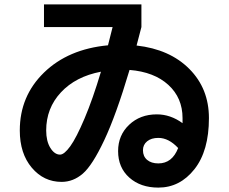

<svg xmlns="http://www.w3.org/2000/svg" viewBox="-20 -790 1040 873"><path d="M180 -667V-770H623V-667Q619 -654 601 -583Q752 -566 841 -476.5Q930 -387 930 -253Q930 -104 864 -20.5Q798 63 700 63Q619 63 568 17.5Q517 -28 517 -103Q517 -175 567 -222.5Q617 -270 693 -270Q755 -270 810 -230V-253Q810 -345 745.5 -404Q681 -463 569 -472Q508 -267 454 -152.5Q400 -38 356.5 -0.5Q313 37 260 37Q179 37 124.5 -27.5Q70 -92 70 -197Q70 -353 180 -460Q290 -567 471 -584Q480 -619 492 -667ZM790 -117Q747 -163 700 -163Q668 -163 649 -147.5Q630 -132 630 -107Q630 -79 649 -63Q668 -47 700 -47Q763 -47 790 -117ZM439 -464Q324 -442 257 -370Q190 -298 190 -197Q190 -148 209 -117.5Q228 -87 253 -87Q272 -87 299.5 -125Q327 -163 364.5 -251.5Q402 -340 439 -464Z"/></svg>

Font: M PLUS 1p
Style: Bold
Weight: 700
Version: Version 1.062